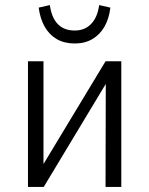

<svg xmlns="http://www.w3.org/2000/svg" viewBox="-20 -735 587 755"><path d="M90 0V-494H151V-80H145L395 -494H457V0H395L396 -415H402L152 0ZM274 -564Q233 -564 203.5 -581Q174 -598 156 -629.5Q138 -661 132 -705L176 -715Q183 -665 207.5 -640Q232 -615 274 -615Q313 -615 338 -640.5Q363 -666 370 -715L414 -705Q409 -662 391 -630.5Q373 -599 343.5 -581.5Q314 -564 274 -564Z"/></svg>

Font: Nunito Sans 7pt Condensed Light
Style: Regular
Weight: 300
Width: 3
Designer: Vernon Adams
Foundry: Vernon Adams
Version: Version 3.101;gftools[0.9.27]